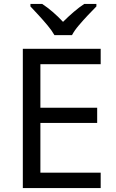

<svg xmlns="http://www.w3.org/2000/svg" viewBox="-20 -964 596 984"><path d="M496 0H97V-714H496V-635H187V-412H478V-334H187V-79H496ZM259 -784Q246 -807 224 -833.5Q202 -860 178 -886Q154 -912 136 -931V-944H196Q222 -927 250 -903Q278 -879 303 -852Q330 -879 358 -903Q386 -927 412 -944H474V-931Q455 -912 430.5 -886Q406 -860 383.5 -833.5Q361 -807 349 -784Z"/></svg>

Font: Noto Sans Balinese
Style: Regular
Weight: 400
Designer: Aditya Bayu, David Williams
Foundry: David Williams
Version: Version 2.003